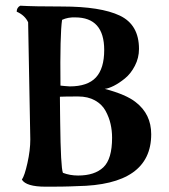

<svg xmlns="http://www.w3.org/2000/svg" viewBox="-20 -666 606 690"><path d="M81.1 -585.9Q69.3 -611.3 40 -624Q40 -638.7 52.7 -645.5Q101.6 -642.6 204.1 -642.6Q341.8 -642.6 410.6 -609.9Q479.5 -577.1 479.5 -490.2Q479.5 -458 464.8 -429.7Q450.2 -401.4 429.2 -384.3Q408.2 -367.2 388.7 -357.4Q369.1 -347.7 356.4 -346.7Q433.6 -326.2 467.8 -298.8Q523.4 -255.9 523.4 -183.6Q523.4 -1 256.8 2.9Q251 2.9 231.9 3.9Q212.9 4.9 143.6 4.9Q74.2 4.9 58.6 -20.5Q68.4 -34.2 78.6 -80.1Q88.9 -126 88.9 -165ZM260.7 -319.3Q213.9 -319.3 195.3 -318.4Q195.3 -300.8 195.8 -266.1Q196.3 -231.4 196.3 -226.6Q198.2 -64.5 206.1 -44.9Q231.4 -35.2 260.7 -35.2Q320.3 -35.2 351.6 -64.9Q382.8 -94.7 382.8 -170.9Q382.8 -196.3 377.4 -220.2Q372.1 -244.1 359.4 -267.6Q346.7 -291 321.3 -305.2Q295.9 -319.3 260.7 -319.3ZM250 -603.5Q224.6 -604.5 203.1 -594.7Q195.3 -543 197.3 -358.4Q199.2 -358.4 211.9 -356.9Q224.6 -355.5 230.5 -355.5Q294.9 -355.5 324.7 -387.7Q354.5 -419.9 354.5 -486.3Q354.5 -603.5 250 -603.5Z"/></svg>

Font: Crimson
Style: Bold
Weight: 700
Version: Version 0.8 ; ttfautohint (v1.00) -l 8 -r 50 -G 200 -x 14 -D